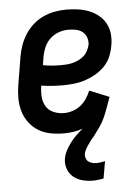

<svg xmlns="http://www.w3.org/2000/svg" viewBox="-53 -570 607 836"><g transform="rotate(-5 250.0 -152.0)"><path d="M319 224Q295 224 273 218Q251 212 234.5 198.5Q218 185 210 163.5Q202 142 206 118Q209 100 218 83Q227 66 238.5 50.5Q250 35 264.5 21Q279 7 294 -5Q273 2 252.5 5Q232 8 212 8Q182 8 153 2.5Q124 -3 100.5 -17.5Q77 -32 60 -54.5Q43 -77 35 -104.5Q27 -132 27 -161.5Q27 -191 32 -221L52 -341Q56 -366 65 -391Q74 -416 88.5 -438.5Q103 -461 123.5 -479Q144 -497 168.5 -508Q193 -519 218 -523.5Q243 -528 268 -528Q294 -528 319 -524.5Q344 -521 367 -512Q390 -503 408.5 -488Q427 -473 438.5 -452Q450 -431 452.5 -405.5Q455 -380 450 -354Q446 -330 436 -306.5Q426 -283 407.5 -264.5Q389 -246 366.5 -233.5Q344 -221 320.5 -213.5Q297 -206 272.5 -203.5Q248 -201 224 -201Q201 -201 177.5 -202.5Q154 -204 131 -208V-207Q127 -183 128.5 -159.5Q130 -136 141.5 -117Q153 -98 174.5 -89Q196 -80 220 -80Q238 -80 257 -86Q276 -92 291.5 -104Q307 -116 318.5 -133Q330 -150 337 -168L423 -133Q415 -111 407 -88.5Q399 -66 389.5 -44.5Q380 -23 365.5 -3Q351 17 336 37L334 38Q328 45 322.5 53Q317 61 311 69.5Q305 78 300.5 87Q296 96 294 105Q293 115 296 124Q299 133 306 138.5Q313 144 322 146.5Q331 149 341 149Q350 149 360 147.5Q370 146 379 144L366 219Q354 221 342 222.5Q330 224 319 224ZM225 -289Q238 -289 251 -290Q264 -291 277 -294.5Q290 -298 302.5 -304Q315 -310 325.5 -319.5Q336 -329 342.5 -342Q349 -355 352 -368Q354 -384 348.5 -399.5Q343 -415 330.5 -424.5Q318 -434 302 -437Q286 -440 269 -440Q247 -440 225.5 -432Q204 -424 187.5 -407.5Q171 -391 162.5 -369.5Q154 -348 151 -327L146 -296Q165 -292 185 -290.5Q205 -289 225 -289Z"/></g></svg>

Font: Iosevka Semibold
Style: Italic
Weight: 600
Italic angle: -9°
Monospace: yes
Designer: Belleve Invis
Foundry: Belleve Invis
Version: Version 32.5.0; ttfautohint (v1.8.4)